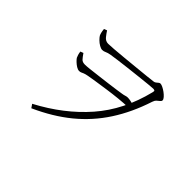

<svg xmlns="http://www.w3.org/2000/svg" viewBox="-137 -961 1274 1274"><g transform="rotate(45 500.0 -324.0)"><path d="M239 -467Q256 -442 267 -430.5Q278 -419 301 -419Q315 -419 346.5 -422.5Q378 -426 418.5 -431Q459 -436 499 -441Q539 -446 569.5 -450.5Q600 -455 612 -457Q626 -459 636.5 -462.5Q647 -466 657 -466Q669 -466 686 -462.5Q703 -459 719 -454L703 -422Q664 -421 615 -416Q566 -411 517.5 -404Q469 -397 429.5 -391Q390 -385 369 -381Q347 -377 336.5 -372.5Q326 -368 319.5 -365Q313 -362 303 -362Q291 -362 276.5 -371Q262 -380 249.5 -392Q237 -404 231 -413Q227 -421 223.5 -432.5Q220 -444 218 -459ZM312 -626Q326 -626 365.5 -629Q405 -632 456 -637Q507 -642 558 -647Q609 -652 648 -656Q687 -660 701 -662Q711 -663 718 -668.5Q725 -674 731.5 -679.5Q738 -685 744 -685Q753 -685 767.5 -678Q782 -671 797 -660Q812 -649 822.5 -637Q833 -625 833 -616Q833 -608 824.5 -601.5Q816 -595 806 -586Q796 -577 791 -561Q744 -417 671.5 -305.5Q599 -194 496.5 -110Q394 -26 254 37L237 12Q434 -92 564.5 -241.5Q695 -391 748 -607Q752 -621 747.5 -624Q743 -627 734 -627Q724 -627 690 -623.5Q656 -620 610 -615Q564 -610 517 -604.5Q470 -599 432 -594Q394 -589 377 -586Q352 -582 339.5 -575.5Q327 -569 313 -569Q301 -569 284.5 -578.5Q268 -588 254.5 -601.5Q241 -615 235 -625Q231 -633 228 -644.5Q225 -656 223 -676L244 -684Q254 -668 270.5 -647Q287 -626 312 -626Z"/></g></svg>

Font: Noto Serif SC
Style: Regular
Weight: 200
Designer: Ryoko NISHIZUKA 西塚涼子 (kana & ideographs); Frank Grießhammer (Latin, Greek & Cyrillic); Wenlong ZHANG 张文龙 (bopomofo); San
Foundry: Adobe
Version: Version 2.001;hotconv 1.1.0;makeotfexe 2.6.0